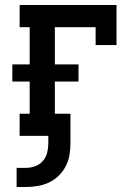

<svg xmlns="http://www.w3.org/2000/svg" viewBox="-20 -540 540 763"><path d="M46 203V127H84Q102 127 120 120.5Q138 114 150.5 99.5Q163 85 167.5 66.5Q172 48 172 30V0H58V-88H98V-216H29V-284H98V-432H58V-520H443V-361H360V-432H198V-284H292V-216H198V-88H260V30Q260 53 256 76.5Q252 100 241 121Q230 142 213 158.5Q196 175 175 185Q154 195 130.5 199Q107 203 84 203Z"/></svg>

Font: Iosevka Curly Slab Semibold
Style: Regular
Weight: 600
Monospace: yes
Designer: Belleve Invis
Foundry: Belleve Invis
Version: Version 22.1.2; ttfautohint (v1.8.4)